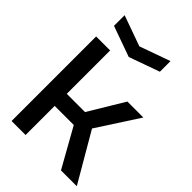

<svg xmlns="http://www.w3.org/2000/svg" viewBox="-260 -1015 1124 1124"><g transform="rotate(45 302.0 -453.0)"><path d="M56 0V-700H172V-341H323L455 -560H587L420 -302L596 0H465L330 -241H172V0ZM466 -906V-818L276 -750L86 -818V-906L276 -838Z"/></g></svg>

Font: Tektur Medium
Style: Regular
Weight: 500
Designer: Adam Jagosz
Foundry: Adam Jagosz
Version: Version 1.005;gftools[0.9.30]